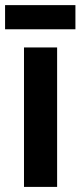

<svg xmlns="http://www.w3.org/2000/svg" viewBox="-37 -733 316 753"><path d="M187 0H57.1V-546.9H187ZM258.8 -712.9V-618.2H-17.1V-712.9Z"/></svg>

Font: Open Sans Condensed
Style: Regular
Weight: 400
Width: 3
Designer: Monotype Design Team
Foundry: Monotype Imaging Inc.
Version: Version 3.000